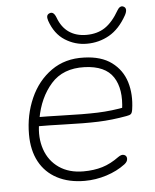

<svg xmlns="http://www.w3.org/2000/svg" viewBox="-51 -729 631 781"><g transform="rotate(-5 264.5 -339.0)"><path d="M54 -200Q54 -279 84 -347Q114 -415 170.5 -455Q227 -495 304 -492Q374 -490 416.5 -458.5Q459 -427 474.5 -376.5Q490 -326 481 -265Q479 -251 474 -246.5Q469 -242 456 -240Q396 -229 339.5 -227Q283 -225 197 -228Q170 -229 141 -229.5Q112 -230 82 -230L88 -267Q128 -267 196 -265Q282 -262 340 -264Q398 -266 459 -278L440 -266Q452 -351 419.5 -400.5Q387 -450 303 -453Q215 -456 166 -400.5Q117 -345 102 -260L99 -242Q89 -184 105.5 -135.5Q122 -87 162.5 -59Q203 -31 262 -31Q305 -31 339.5 -41.5Q374 -52 408 -77Q422 -87 432.5 -83Q443 -79 443 -67Q443 -55 430 -45Q397 -20 353 -6Q309 8 264 8Q199 8 151.5 -17Q104 -42 79 -88.5Q54 -135 54 -200ZM172 -654Q168 -666 170 -673.5Q172 -681 181 -684Q189 -687 195.5 -682Q202 -677 207 -664Q222 -623 251.5 -603Q281 -583 322 -583Q367 -583 398.5 -604Q430 -625 457 -672Q462 -681 469 -684.5Q476 -688 483 -684Q491 -680 491.5 -671Q492 -662 485 -649Q455 -595 413 -571Q371 -547 321 -547Q273 -547 232 -573Q191 -599 172 -654Z"/></g></svg>

Font: SN Pro Thin
Style: Italic
Weight: 200
Italic angle: -9°
Designer: Tobias Whetton
Foundry: Supernotes
Version: Version 1.003;Glyphs 3.3 (3324)